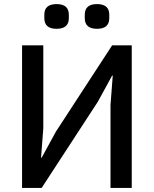

<svg xmlns="http://www.w3.org/2000/svg" viewBox="-20 -920 753 940"><path d="M197 -831V-848Q197 -900 257 -900Q317 -900 317 -848V-831Q317 -779 257 -779Q197 -779 197 -831ZM395 -831V-848Q395 -900 455 -900Q515 -900 515 -848V-831Q515 -779 455 -779Q395 -779 395 -831ZM88 0V-698H192V-292L181 -148H184L254 -276L529 -698H625V0H521V-406L532 -550H529L459 -422L184 0Z"/></svg>

Font: Anuphan Medium
Style: Regular
Weight: 500
Designer: Mike Abbink, Paul van der Laan, Pieter van Rosmalen, Mint Tantisuwanna
Foundry: Bold Monday; Cadson Demak
Version: Version 3.002;hotconv 1.0.109;makeotfexe 2.5.65596